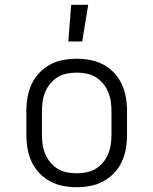

<svg xmlns="http://www.w3.org/2000/svg" viewBox="-20 -773 640 801"><path d="M300 8Q271 8 242.5 2.5Q214 -3 189 -16.5Q164 -30 144 -51Q124 -72 112 -98Q100 -124 95 -152.5Q90 -181 90 -210V-310Q90 -339 95 -367.5Q100 -396 112 -422Q124 -448 144 -469Q164 -490 189 -503.5Q214 -517 242.5 -522.5Q271 -528 300 -528Q329 -528 357.5 -522.5Q386 -517 411 -503.5Q436 -490 456 -469Q476 -448 488 -422Q500 -396 505 -367.5Q510 -339 510 -310V-210Q510 -181 505 -152.5Q500 -124 488 -98Q476 -72 456 -51Q436 -30 411 -16.5Q386 -3 357.5 2.5Q329 8 300 8ZM300 -50Q320 -50 340.5 -54Q361 -58 378.5 -68.5Q396 -79 409.5 -95Q423 -111 431 -130Q439 -149 442 -169.5Q445 -190 445 -210V-310Q445 -330 442 -350.5Q439 -371 431 -390Q423 -409 409.5 -425Q396 -441 378.5 -451.5Q361 -462 340.5 -466Q320 -470 300 -470Q280 -470 259.5 -466Q239 -462 221.5 -451.5Q204 -441 190.5 -425Q177 -409 169 -390Q161 -371 158 -350.5Q155 -330 155 -310V-210Q155 -190 158 -169.5Q161 -149 169 -130Q177 -111 190.5 -95Q204 -79 221.5 -68.5Q239 -58 259.5 -54Q280 -50 300 -50ZM265 -600 277 -753H348L323 -600Z"/></svg>

Font: Iosevka Etoile Light
Style: Regular
Weight: 300
Designer: Belleve Invis
Foundry: Belleve Invis
Version: Version 25.0.1; ttfautohint (v1.8.4)